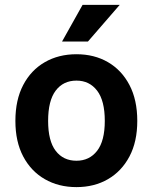

<svg xmlns="http://www.w3.org/2000/svg" viewBox="-20 -755 626 786"><path d="M43 -260Q43 -346 75 -407Q107 -468 163.5 -500.5Q220 -533 293 -533Q366 -533 422 -500.5Q478 -468 510 -407Q542 -346 542 -260Q542 -175 510 -114.5Q478 -54 422 -21.5Q366 11 293 11Q220 11 163.5 -21.5Q107 -54 75 -114.5Q43 -175 43 -260ZM177 -260Q177 -178 208 -137.5Q239 -97 293 -97Q346 -97 377.5 -137.5Q409 -178 409 -260Q409 -343 377.5 -384Q346 -425 293 -425Q239 -425 208 -384Q177 -343 177 -260ZM234 -585 318 -735H470L340 -585Z"/></svg>

Font: Radio Canada SemiBold
Style: Regular
Weight: 600
Designer: Charles Daoud, Etienne Aubert Bonn, Alexandre Saumier Demers, Jacques Le Bailly
Foundry: Radio-Canada
Version: Version 2.104; ttfautohint (v1.8.4.7-5d5b);gftools[0.9.28.de